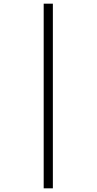

<svg xmlns="http://www.w3.org/2000/svg" viewBox="-20 -782 527 1046"><path d="M218 -762H268V244H218Z"/></svg>

Font: Noto Sans Myanmar UI SemiCondensed Light
Style: Regular
Weight: 300
Width: 4
Designer: Monotype Design Team
Foundry: Monotype Imaging Inc.
Version: Version 2.103; ttfautohint (v1.8.4.7-5d5b)